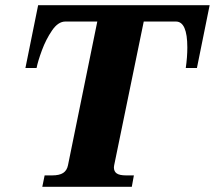

<svg xmlns="http://www.w3.org/2000/svg" viewBox="-20 -720 828 740"><path d="M152 -44H181Q209 -44 223.5 -53.5Q238 -63 242 -83L355 -637H232Q204 -637 180.5 -602.5Q157 -568 141.5 -526Q126 -484 121 -458H78L127 -700H788L739 -458H696Q702 -500 702 -537Q702 -637 658 -637H534L420 -83L419 -75Q419 -59 430 -51.5Q441 -44 466 -44H496L488 0H143Z"/></svg>

Font: Taviraj
Style: Bold Italic
Weight: 700
Italic angle: -12°
Designer: Katatrad Team
Foundry: CadsonDemak
Version: Version 1.001